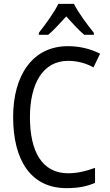

<svg xmlns="http://www.w3.org/2000/svg" viewBox="-20 -964 570 994"><path d="M181 -794V-784H230C258 -807 290 -844 323 -879C355 -844 386 -809 416 -784H466V-794C431 -837 385 -899 363 -944H282C261 -900 217 -840 181 -794ZM324 10C383 10 426 2 472 -17V-95C426 -78 381 -67 333 -67C198 -67 135 -179 135 -357C135 -528 200 -649 333 -649C381 -649 427 -636 464 -615L498 -686C449 -711 393 -725 332 -725C147 -725 48 -572 48 -358C48 -133 141 10 324 10Z"/></svg>

Font: Noto Sans Mono Condensed
Style: Regular
Weight: 400
Width: 3
Designer: Monotype Design Team
Foundry: Monotype Imaging Inc.
Version: Version 2.014